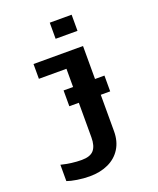

<svg xmlns="http://www.w3.org/2000/svg" viewBox="-167 -825 934 1132"><g transform="rotate(-20 300.0 -259.0)"><path d="M421.9 -321.3H481V-222.2H421.9V6.3Q421.9 69.3 393.6 114.7Q365.2 160.2 314.5 183.8Q263.7 207.5 197.8 207.5Q159.2 207.5 119.1 201.2Q79.1 194.8 57.1 186.5V84Q123.5 100.6 185.5 100.6Q239.3 100.6 261.7 74.5Q284.2 48.3 284.2 -4.9V-222.2H224.6V-321.3H284.2V-435.5H111.3V-528.3H421.9ZM284.7 -623.5V-724.6H421.9V-623.5Z"/></g></svg>

Font: Liberation Mono
Style: Bold
Weight: 700
Monospace: yes
Designer: Steve Matteson
Foundry: Ascender Corporation
Version: Version 2.1.5